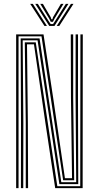

<svg xmlns="http://www.w3.org/2000/svg" viewBox="-20 -979 515 999"><path d="M64 0V-800H206.5L256.5 -471L317.8 -51.8H354.8L349.2 -473.2L348.2 -800H360.8V-473.2L366 -41.2H308.5L196 -789.8H76.5V0ZM88.8 0 89.2 -341.2 87.5 -779.2H185.8L299 -31H376.5L373.2 -473.2L373.5 -800H386L385.8 -473.2L387.2 -20.8H289L175.5 -769H98L101.5 -341.2L101 0ZM114 0V-341.2L109 -758.8H166L278.2 -10.2H397.5L398.5 -800H410.8L410 0H267.2L215.5 -344.5L156.8 -748.2H120.5L125 -341.2L126.2 0ZM137.2 -958.8H150.8L224.2 -844.2H211.2ZM163.5 -958.8H177L230.2 -873.8L243.5 -853.8H256.2L269.2 -873.8L322.5 -958.8H336L263.5 -844.2H236.2ZM189.5 -958.8H203.2L244 -889.2L247.2 -878.8H252.8L255.8 -889.2L296.8 -958.8H310.2L264 -882.5L255.5 -865.5H244.2L235.8 -882.5ZM349 -958.8H362.2L288.5 -844.2H275.2Z"/></svg>

Font: Big Shoulders Inline Text Light
Style: Regular
Weight: 300
Designer: Patric King
Foundry: XO Type Co
Version: Version 1.000